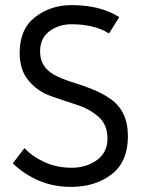

<svg xmlns="http://www.w3.org/2000/svg" viewBox="-20 -716 551 752"><path d="M57 -509Q57 -602 117.5 -649Q178 -696 260 -696Q373 -696 447 -649L407 -585Q350 -621 259 -621Q211 -621 174 -594Q137 -567 137 -514Q137 -447 206 -416Q236 -402 272.5 -391Q309 -380 345.5 -365Q382 -350 412 -329Q481 -282 481 -182.5Q481 -83 417.5 -33.5Q354 16 257 16Q128 16 30 -76L76 -136Q106 -103 154.5 -81Q203 -59 260.5 -59Q318 -59 359.5 -89Q401 -119 401 -173.5Q401 -228 365.5 -259Q330 -290 279.5 -306Q229 -322 178.5 -340Q128 -358 92.5 -399.5Q57 -441 57 -509Z"/></svg>

Font: Imprima
Style: Regular
Weight: 400
Version: Version 1.001